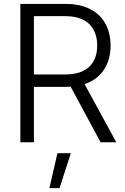

<svg xmlns="http://www.w3.org/2000/svg" viewBox="-20 -727 640 981"><path d="M84 -707H315.4Q389.6 -707 441.4 -680.2Q493.2 -653.3 519 -605.2Q544.9 -557.1 544.9 -494.1Q544.9 -421.9 511 -370.4Q477.1 -318.8 412.1 -297.4L574.2 0H494.1L340.8 -284.2L316.4 -283.2H153.3V0H84ZM313.5 -346.7Q394.5 -346.7 435.5 -385.5Q476.6 -424.3 476.6 -494.1Q476.6 -564.5 435.3 -604.5Q394 -644.5 312.5 -644.5H153.3V-346.7ZM273.4 55.7H341.8L284.2 234.4H232.4Z"/></svg>

Font: Pretendard Std Light
Style: Regular
Weight: 300
Designer: Base glyphs from Inter by Rasmus Andersson; Hangeul glyphs from Noto Sans CJK(Source Han Sans) by Jang Soo-young and Kan
Foundry: Kil Hyung-jin
Version: Version 1.309